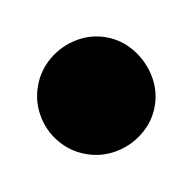

<svg xmlns="http://www.w3.org/2000/svg" viewBox="-31 -141 162 162"><g transform="rotate(10 50.0 -60.0)"><path d="M0.3 -60Q0.3 -46.7 7 -35.2Q13.7 -23.7 25.2 -17Q36.7 -10.3 50 -10.3Q63.3 -10.3 74.8 -17Q86.3 -23.7 93.3 -35.2Q100.3 -46.7 100.3 -60Q100.3 -73.3 93.3 -84.8Q86.3 -96.3 74.8 -103.3Q63.3 -110.3 50 -110.3Q36.7 -110.3 25.2 -103.3Q13.7 -96.3 7 -84.8Q0.3 -73.3 0.3 -60Z"/></g></svg>

Font: Linefont Thin
Style: Regular
Weight: 100
Monospace: yes
Version: Version 3.002;gftools[0.9.33]